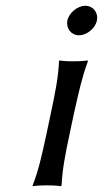

<svg xmlns="http://www.w3.org/2000/svg" viewBox="-20 -641 356 664"><path d="M156 -250 141 -179C125 -105 114 -54 93 0V3C93 3 108 0 143 0C177 0 190 3 190 3L193 0C196 -57 205 -104 221 -179L236 -250C253 -325 263 -372 284 -429L283 -432C283 -432 268 -429 234 -429C199 -429 186 -432 186 -432L184 -429C182 -375 171 -321 156 -250ZM213 -570C208 -543 226 -519 253 -519C280 -519 310 -543 315 -570C321 -597 302 -621 275 -621C248 -621 219 -597 213 -570Z"/></svg>

Font: Libertinus Sans
Style: Italic
Weight: 400
Italic angle: -12°
Designer: Philipp H. Poll, Khaled Hosny
Foundry: Caleb Maclennan
Version: Version 7.050;RELEASE